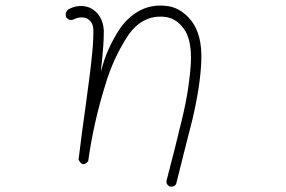

<svg xmlns="http://www.w3.org/2000/svg" viewBox="-20 -584 1040 699"><path d="M579 -563Q636 -560 677 -508Q716 -457 713 -365Q710 -275 681 -151Q665 -90 651 -33Q637 24 623 79Q620 98 598 95Q581 86 588 67Q602 14 616 -41.5Q630 -97 644 -156Q658 -215 665.5 -266Q673 -317 675 -358Q678 -442 648 -481Q619 -520 576 -523Q500 -529 449 -459Q394 -377 364 -277Q343 -210 327 -139.5Q311 -69 301 3Q280 27 266 -3Q272 -54 279 -105.5Q286 -157 293 -207Q298 -247 303.5 -286.5Q309 -326 313 -365Q316 -391 318 -418Q320 -445 320 -472Q320 -506 294 -518Q271 -525 247 -513Q232 -507 221 -521Q215 -539 229 -550Q267 -571 307 -556Q354 -533 358 -473Q358 -445 356 -416.5Q354 -388 351 -359Q348 -338 348 -324Q358 -367 376.5 -407.5Q395 -448 420 -485Q486 -571 579 -563Z"/></svg>

Font: Yomogi
Style: Regular
Weight: 400
Designer: satsuyako
Foundry: satsuyako
Version: Version 3.100